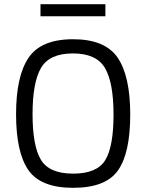

<svg xmlns="http://www.w3.org/2000/svg" viewBox="-20 -890 700 920"><path d="M136 -343Q136 -191 176 -124.5Q216 -58 330.5 -58Q445 -58 484.5 -123Q524 -188 524 -341Q524 -494 483 -564Q442 -634 329.5 -634Q217 -634 176.5 -564.5Q136 -495 136 -343ZM604 -341Q604 -156 545 -73Q486 10 330.5 10Q175 10 116 -75Q57 -160 57 -342.5Q57 -525 117 -613.5Q177 -702 330 -702Q483 -702 543.5 -614Q604 -526 604 -341ZM174 -812V-870H485V-812Z"/></svg>

Font: Titillium Web
Style: Regular
Weight: 400
Version: Version 1.001;PS 57.000;hotconv 1.0.70;makeotf.lib2.5.55311